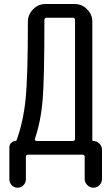

<svg xmlns="http://www.w3.org/2000/svg" viewBox="-20 -750 540 931"><path d="M149.4 -77.1Q147.5 -73.2 150.4 -69.8Q153.3 -66.4 157.2 -66.4H332Q343.8 -66.4 343.8 -77.1V-653.3Q343.8 -664.1 332 -664.1H206.1Q195.3 -664.1 195.3 -652.3Q195.3 -371.1 187 -267.6Q178.7 -164.1 149.4 -77.1ZM25.4 120.1V-35.2Q25.4 -47.9 34.2 -57.1Q43 -66.4 55.7 -66.4Q58.6 -66.4 60.5 -70.3Q92.8 -159.2 104 -268.1Q115.2 -377 115.2 -643.6Q115.2 -678.7 140.1 -704.6Q165 -730.5 200.2 -730.5H341.8Q377 -730.5 402.3 -705.1Q427.7 -679.7 427.7 -644.5V-72.3Q427.7 -66.4 432.6 -66.4Q449.2 -66.4 461.9 -53.7Q474.6 -41 474.6 -24.4V118.2Q474.6 134.8 462.4 147.5Q450.2 160.2 433.1 160.2Q416 160.2 403.3 147.5Q390.6 134.8 390.6 118.2V10.7Q390.6 0 379.9 0H116.2Q105.5 0 105.5 10.7V120.1Q105.5 135.7 93.8 147.9Q82 160.2 64.9 160.2Q47.9 160.2 36.6 147.9Q25.4 135.7 25.4 120.1Z"/></svg>

Font: Rounded-X Mgen+ 1mn regular
Style: Regular
Weight: 400
Designer: [Source Han Sans]
Ryoko NISHIZUKA  (kana & ideographs); Paul D. Hunt (Latin, Greek & Cyrillic); Wenlong ZHANG  (bopomofo
Version: Version 1.059.20150602